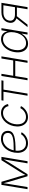

<svg xmlns="http://www.w3.org/2000/svg" viewBox="1652 -2237 596 3940"><g transform="rotate(-90 1950.0 -267.0)"><path d="M37.6 0 126 -535.6H189.5L302.7 -155.8Q307.6 -139.2 311.8 -123Q315.9 -106.9 319.6 -91.8Q323.2 -76.7 326.7 -61.8Q330.1 -46.9 333.5 -32.2H323.2Q331.5 -47.4 339.8 -62.3Q348.1 -77.1 356.7 -92.3Q365.2 -107.4 374.5 -123.3Q383.8 -139.2 394 -155.8L632.8 -535.6H700.7L611.8 0H567.9L627 -356Q630.4 -375.5 633.8 -395Q637.2 -414.6 640.4 -433.8Q643.6 -453.1 647 -472.2Q650.4 -491.2 653.8 -510.3H660.2Q645.5 -483.4 631.3 -458.7Q617.2 -434.1 602.3 -409.2Q587.4 -384.3 570.3 -356.4L345.2 0H303.7L196.3 -356.4Q188.5 -383.8 181.6 -408.7Q174.8 -433.6 169.2 -458.5Q163.6 -483.4 157.2 -510.3H164.1Q161.1 -490.7 158.2 -471.7Q155.3 -452.6 152.3 -433.8Q149.4 -415 146.2 -395.5Q143.1 -376 139.6 -356L81.1 0Z M981 9.3Q921.4 9.3 877 -16.6Q832.5 -42.5 808.1 -90.1Q783.7 -137.7 783.7 -202.6Q783.7 -274.4 805.2 -336.7Q826.7 -398.9 865.7 -445.8Q904.8 -492.7 957.8 -518.8Q1010.7 -544.9 1073.7 -544.9Q1125.5 -544.9 1161.6 -527.6Q1197.8 -510.3 1216.6 -478.5Q1235.4 -446.8 1235.4 -404.3Q1235.4 -352.1 1207.3 -320.8Q1179.2 -289.6 1125 -273.2Q1070.8 -256.8 992.9 -251.2Q915 -245.6 815.9 -245.6L819.8 -283.2Q910.2 -283.2 979.7 -286.9Q1049.3 -290.5 1096.4 -302.5Q1143.6 -314.5 1167.7 -338.6Q1191.9 -362.8 1191.9 -403.8Q1191.9 -450.2 1160.9 -477.3Q1129.9 -504.4 1070.8 -504.4Q1014.2 -504.4 968.8 -479.5Q923.3 -454.6 891.6 -412.1Q859.9 -369.6 843 -315.4Q826.2 -261.2 826.2 -202.1Q826.2 -151.9 844.2 -113.3Q862.3 -74.7 897.5 -53Q932.6 -31.2 982.9 -31.2Q1041 -31.2 1089.6 -59.8Q1138.2 -88.4 1166 -133.8L1206.5 -122.1Q1174.3 -64 1114 -27.3Q1053.7 9.3 981 9.3Z M1518.6 9.3Q1457 9.3 1412.6 -20Q1368.2 -49.3 1345.2 -101.3Q1322.3 -153.3 1325.2 -221.2Q1327.1 -283.2 1348.4 -340.8Q1369.6 -398.4 1406.7 -444.3Q1443.8 -490.2 1494.1 -517.1Q1544.4 -543.9 1604.5 -543.9Q1647.5 -543.9 1680.2 -530Q1712.9 -516.1 1735.1 -494.1Q1757.3 -472.2 1769.5 -447Q1781.7 -421.9 1783.7 -399.4L1741.2 -390.6Q1739.7 -407.7 1730.7 -427Q1721.7 -446.3 1705.1 -463.6Q1688.5 -481 1663.3 -491.9Q1638.2 -502.9 1604 -502.9Q1551.8 -502.9 1509.5 -479Q1467.3 -455.1 1436.5 -414.3Q1405.8 -373.5 1388.2 -323Q1370.6 -272.5 1368.7 -219.2Q1366.2 -163.6 1383.1 -121.3Q1399.9 -79.1 1434.6 -55.4Q1469.2 -31.7 1519.5 -31.7Q1554.7 -31.7 1585 -43.2Q1615.2 -54.7 1638.7 -72.8Q1662.1 -90.8 1678.2 -110.8Q1694.3 -130.9 1701.7 -147.9L1742.7 -135.7Q1733.4 -112.8 1713.1 -87.6Q1692.9 -62.5 1663.8 -40.5Q1634.8 -18.6 1597.9 -4.6Q1561 9.3 1518.6 9.3Z M1956.1 0 2037.6 -494.1H1854.5L1861.3 -535.6H2271.5L2264.2 -494.1H2081.1L1999.5 0Z M2693.4 -293.9 2686.5 -252H2346.2L2353 -293.9ZM2405.3 -535.6 2316.4 0H2272.9L2361.3 -535.6ZM2763.2 -535.6 2674.8 0H2630.9L2719.7 -535.6Z M3025.9 10.7Q2960 10.7 2916.3 -24.7Q2872.6 -60.1 2855.2 -122.8Q2837.9 -185.5 2851.1 -267.1Q2864.7 -348.6 2903.1 -410.9Q2941.4 -473.1 2997.1 -508.3Q3052.7 -543.5 3117.7 -543.5Q3163.6 -543.5 3196.5 -526.4Q3229.5 -509.3 3249.5 -480Q3269.5 -450.7 3275.9 -415H3278.8L3298.8 -535.6H3342.3L3253.9 0H3210.9L3230.5 -118.7H3226.6Q3207.5 -82.5 3177.7 -53.2Q3147.9 -23.9 3109.6 -6.6Q3071.3 10.7 3025.9 10.7ZM3036.1 -30.3Q3091.8 -30.3 3137 -60.5Q3182.1 -90.8 3212.9 -144.3Q3243.7 -197.8 3255.4 -267.1Q3266.6 -336.4 3253.9 -389.6Q3241.2 -442.9 3206.3 -472.9Q3171.4 -502.9 3116.2 -502.9Q3061 -502.9 3015.1 -472.7Q2969.2 -442.4 2938 -389.2Q2906.7 -335.9 2895.5 -267.1Q2884.3 -198.2 2897.5 -144.8Q2910.6 -91.3 2946 -60.8Q2981.4 -30.3 3036.1 -30.3Z M3773.9 0H3730L3812 -495.6H3665Q3596.2 -495.6 3551.3 -463.9Q3506.3 -432.1 3497.1 -376Q3487.8 -320.3 3521.2 -289.1Q3554.7 -257.8 3624 -257.8H3792.5L3786.1 -218.3H3616.2Q3528.8 -218.3 3485.1 -261.2Q3441.4 -304.2 3453.6 -376Q3461.4 -424.8 3490.2 -460.7Q3519 -496.6 3564.5 -516.1Q3609.9 -535.6 3668.5 -535.6H3862.3ZM3414.6 0H3363.8L3556.2 -242.7H3605.5Z"/></g></svg>

Font: Inter 20pt ExtraLight
Style: Italic
Weight: 250
Italic angle: -9.3988°
Version: Version 4.001;git-66647c0bb